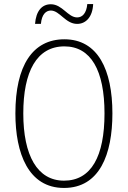

<svg xmlns="http://www.w3.org/2000/svg" viewBox="-20 -918 631 948"><path d="M153 -800H182C186 -847 207 -866 231 -866C275 -866 303 -800 361 -800C403 -800 437 -833 440 -898H411C407 -853 387 -832 361 -832C315 -832 288 -897 231 -897C187 -897 158 -864 153 -800ZM535 -358C535 -574 463 -724 298 -724C141 -724 56 -594 56 -358C56 -161 120 10 296 10C472 10 535 -156 535 -358ZM95 -358C95 -564 161 -689 298 -689C429 -689 496 -570 496 -358C496 -147 431 -26 296 -26C164 -26 95 -151 95 -358Z"/></svg>

Font: Noto Sans Georgian Condensed ExtraLight
Style: Regular
Weight: 200
Width: 3
Designer: Monotype Design Team, Akaki Razmadze
Foundry: Google LLC
Version: Version 2.005